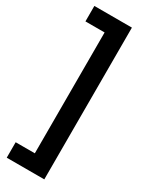

<svg xmlns="http://www.w3.org/2000/svg" viewBox="-250 -919 842 1076"><g transform="rotate(30 171.0 -381.0)"><path d="M255 -872V110H12V10H136V-772H12V-872Z"/></g></svg>

Font: Open Sauce One ExtraBold
Style: Regular
Weight: 800
Designer: Alfredo Marco Pradil
Foundry: Creative Sauce Fz LLC
Version: Version 1.477